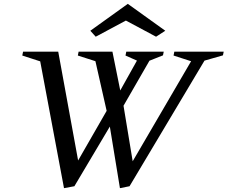

<svg xmlns="http://www.w3.org/2000/svg" viewBox="-20 -969 1184 999"><path d="M313 10 186 -667 204 -645 96 -680 100 -700H283L389 -120L379 -121L548 -415L537 -383L473 -666L494 -645L385 -680L389 -700H565L611 -472H591L700 -667L710 -646L633 -680L637 -700H832L828 -681L732 -643L765 -666L617 -409L619 -441L674 -108L657 -107L984 -667L991 -645L883 -680L887 -700H1144L1140 -681L1014 -645L1052 -667L654 0L604 10L545 -350H575L367 0ZM478 -778 450 -809 645 -949 840 -809 792 -778 635 -862Z"/></svg>

Font: Wittgenstein
Style: Italic
Weight: 400
Italic angle: -11°
Designer: Jörg Drees
Foundry: Jörg Drees
Version: Version 1.500